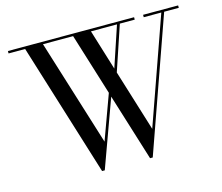

<svg xmlns="http://www.w3.org/2000/svg" viewBox="-106 -890 1204 1040"><g transform="rotate(-15 496.0 -370.0)"><path d="M726.5 -736.5H643L558.5 -485L665 -140.5L875.5 -736.5H777V-750H973.5V-736.5H891.5L627.5 10H612.5L495.5 -366.5L358.5 10H343.5L112 -736.5H19V-750H726.5ZM397.5 -140.5 488.5 -390 381 -736.5H212ZM481 -736.5 551 -509 627 -736.5Z"/></g></svg>

Font: Bodoni* 16
Style: Regular
Weight: 400
Version: Version 2.2